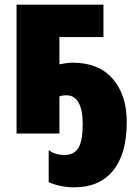

<svg xmlns="http://www.w3.org/2000/svg" viewBox="-20 -573 598 824"><path d="M424 -414H235V-297Q270 -304 292 -304Q404 -304 464 -234.5Q524 -165 524 -50Q524 87 465.5 159Q407 231 298 231Q241 231 189 209V71Q215 92 258 92Q298 92 316.5 61.5Q335 31 335 -41Q335 -100 317.5 -132Q300 -164 266 -164Q245 -164 235 -159V0H51V-553H424Z"/></svg>

Font: Noto Sans Display Black Narrow
Style: Regular
Weight: 900
Width: 4
Designer: Monotype Design team
Foundry: Monotype Imaging Inc.
Version: Version 1.000